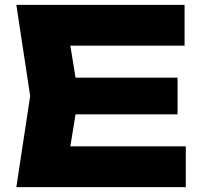

<svg xmlns="http://www.w3.org/2000/svg" viewBox="-20 -770 834 790"><path d="M710.6 -450.4V-299.6H162V-450.4ZM303 -375 254.2 -73.6 170.2 -168H744.4V0H47.2L104.2 -375L47.2 -750H739.4V-582H170.2L254.2 -676.4Z"/></svg>

Font: Unbounded
Style: Regular
Weight: 400
Designer: Luke Prowse, Jean-Baptiste Morizot, Fátima Lázaro, Florian Runge
Foundry: NaN
Version: Version 1.701;gftools[0.9.28.dev5+ged2979d]